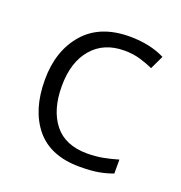

<svg xmlns="http://www.w3.org/2000/svg" viewBox="-78 -422 464 493"><g transform="rotate(20 154.5 -175.0)"><path d="M196.8 -314.9Q140.6 -314.9 108.4 -277.3Q76.2 -239.7 76.2 -174.3Q76.2 -109.4 106.2 -71.5Q136.2 -33.7 196.3 -33.7Q219.2 -33.7 239.7 -37.6Q260.3 -41.5 279.8 -47.4V-9.3Q260.3 -2 239.5 1.5Q218.8 4.9 189.9 4.9Q109.9 4.9 69.8 -43.7Q29.8 -92.3 29.8 -174.8Q29.8 -253.9 73 -303.7Q116.2 -353.5 197.3 -353.5Q252.4 -353.5 293.5 -333L275.9 -295.9Q259.8 -303.2 240 -309.1Q220.2 -314.9 196.8 -314.9Z"/></g></svg>

Font: NotoSansOldHungarianUI
Style: Regular
Weight: 400
Designer: Monotype Design Team
Foundry: Monotype Imaging Inc.
Version: Version 1001.000; ttfautohint (v1.8.4.7-5d5b)